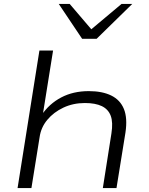

<svg xmlns="http://www.w3.org/2000/svg" viewBox="-20 -964 762 984"><path d="M70 0 182 -705H252L199 -374H193Q232 -432 293.5 -464.5Q355 -497 435 -497Q504 -497 550 -474.5Q596 -452 615 -405.5Q634 -359 623 -285L577 0H507L551 -280Q560 -337 547.5 -370.5Q535 -404 502 -420Q469 -436 415 -436Q355 -436 305 -412.5Q255 -389 222.5 -350Q190 -311 183 -261L141 0ZM401 -765 281 -944H337L448 -814L603 -944H658L475 -765Z"/></svg>

Font: Nunito Sans 10pt Expanded Light
Style: Italic
Weight: 300
Width: 7
Italic angle: -9°
Designer: Vernon Adams
Foundry: Vernon Adams
Version: Version 3.101;gftools[0.9.27]